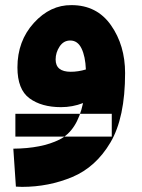

<svg xmlns="http://www.w3.org/2000/svg" viewBox="-20 -416 553 749"><path d="M468 -131Q468 -239 413 -317.5Q358 -396 259 -396Q176 -397 112 -326.5Q48 -256 48 -153Q48 -67 95 -32.5Q142 2 218 2Q263 2 304 -14Q281 94 212 128.5Q143 163 32 164L42 312Q53 313 66 313Q170 313 262 274.5Q354 236 411 139.5Q468 43 468 -131ZM197 -184Q197 -211 212.5 -234.5Q228 -258 254 -258Q283 -258 298 -227Q313 -196 315 -145Q285 -136 256 -136Q197 -136 197 -184ZM40 117V28H416V117Z"/></svg>

Font: Noto Sans Arabic Extra
Style: Regular
Weight: 800
Designer: Nadine Chahine - Monotype Design Team
Foundry: Monotype Imaging Inc.
Version: Version 1.902